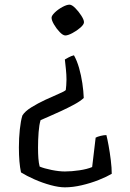

<svg xmlns="http://www.w3.org/2000/svg" viewBox="-20 -526 558 823"><path d="M260 -374Q250 -374 236 -388.5Q222 -403 211.5 -421Q201 -439 201 -450Q201 -459 215 -472.5Q229 -486 247.5 -496Q266 -506 278 -506Q288 -506 302.5 -491.5Q317 -477 328.5 -459Q340 -441 340 -431Q340 -421 324.5 -407.5Q309 -394 290 -384Q271 -374 260 -374ZM258 277Q232 277 197 267.5Q162 258 128 243Q94 228 70 213Q61 171 61 106Q61 66 65 28.5Q69 -9 76 -31Q87 -49 114.5 -66Q142 -83 174 -98Q206 -113 231 -123.5Q256 -134 262 -140Q263 -147 264 -160.5Q265 -174 265 -185Q265 -205 262.5 -229.5Q260 -254 258 -271Q263 -274 274 -280Q285 -286 297 -289Q310 -266 319 -234.5Q328 -203 333 -169Q338 -135 339 -106Q324 -92 298 -78Q272 -64 243 -50.5Q214 -37 189.5 -26.5Q165 -16 154 -11Q148 8 145.5 40.5Q143 73 143 107Q143 132 144.5 152.5Q146 173 150 188Q169 196 201 202.5Q233 209 258 209Q287 209 320.5 204Q354 199 375 190L390 64Q397 60 411 56.5Q425 53 436 53Q440 68 445.5 98Q451 128 455 161Q459 194 459 219Q437 232 403 245.5Q369 259 330.5 268Q292 277 258 277Z"/></svg>

Font: Texturina Light
Style: Regular
Weight: 300
Designer: Guillermo Torres Carreño
Foundry: Omnibus-Type
Version: Version 1.002; ttfautohint (v1.8.3)